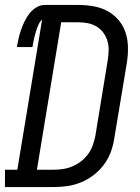

<svg xmlns="http://www.w3.org/2000/svg" viewBox="-46 -755 566 775"><path d="M-26 0V-70H24L124 -676Q116 -669 111.5 -660Q107 -651 103.5 -641.5Q100 -632 97.5 -622.5Q95 -613 92.5 -603.5Q90 -594 88.5 -584.5Q87 -575 85 -565H22Q25 -583 29 -600Q33 -617 39 -634.5Q45 -652 53 -668.5Q61 -685 72.5 -700Q84 -715 100.5 -725Q117 -735 134 -735H271Q302 -735 332.5 -729.5Q363 -724 388.5 -710Q414 -696 433 -673.5Q452 -651 461 -623Q470 -595 470.5 -563.5Q471 -532 466 -501L415 -195Q411 -168 401 -141Q391 -114 373.5 -90.5Q356 -67 332 -48.5Q308 -30 281 -19Q254 -8 226.5 -4Q199 0 172 0ZM172 -70Q191 -70 210 -73Q229 -76 247.5 -84Q266 -92 282 -104.5Q298 -117 310 -133.5Q322 -150 328.5 -169Q335 -188 339 -207L389 -513Q392 -532 392.5 -552Q393 -572 387.5 -590Q382 -608 371 -623Q360 -638 344.5 -647.5Q329 -657 310 -661Q291 -665 271 -665H201L103 -70Z"/></svg>

Font: Iosevka Slab Oblique
Style: Regular
Weight: 400
Italic angle: -9°
Monospace: yes
Designer: Belleve Invis
Foundry: Belleve Invis
Version: Version 11.1.1; ttfautohint (v1.8.3)